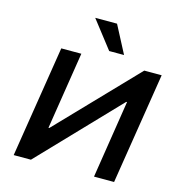

<svg xmlns="http://www.w3.org/2000/svg" viewBox="-132 -1056 1101 1173"><g transform="rotate(15 418.5 -469.5)"><path d="M61 0 173 -705H300L223 -216H228L698 -705H808L696 0H569L646 -492H641L170 0ZM460 -765 325 -939H463L554 -765Z"/></g></svg>

Font: Nunito Sans 6pt
Style: Bold Italic
Weight: 700
Italic angle: -9°
Version: Version 3.101;gftools[0.9.27]